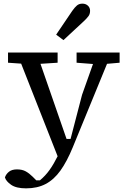

<svg xmlns="http://www.w3.org/2000/svg" viewBox="-20 -796 700 1053"><path d="M400 -452V-508H636V-452L567 -446L379 12Q347 90 311.5 139.5Q276 189 230.5 213Q185 237 123 237Q69 237 41 217.5Q13 198 7 177Q13 159 29 146Q45 133 73 133Q102 133 121.5 144Q141 155 159 173L179 193H199Q229 168 251.5 136.5Q274 105 296 61L96 -447L24 -452V-508H296V-452L202 -446L345 -34H367L430 -276L490 -445ZM288 -606Q310 -638 332 -671Q354 -704 376 -736Q390 -756 402 -766Q414 -776 432 -776Q450 -776 462 -765Q474 -754 474 -737Q474 -720 466 -708.5Q458 -697 440 -680Q412 -654 384 -628Q356 -602 328 -576Z"/></svg>

Font: Source Serif 4 Caption
Style: Regular
Weight: 400
Designer: Frank Grießhammer
Foundry: Adobe Systems Incorporated
Version: Version 4.004;hotconv 1.0.117;makeotfexe 2.5.65602